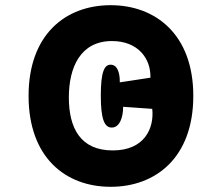

<svg xmlns="http://www.w3.org/2000/svg" viewBox="-20 -645 855 739"><path d="M406 74C579 74 724 -38 724 -276C724 -512 579 -625 406 -625C231 -625 90 -511 90 -276C90 -40 231 74 406 74ZM414 -66C289 -66 245 -153 245 -270C245 -385 289 -487 411 -487C511 -487 561 -420 559 -346L441 -328C442 -366 431 -396 406 -396C382 -396 368 -370 368 -277C368 -189 381 -154 410 -154C441 -154 454 -194 454 -234L566 -226C574 -151 536 -66 414 -66Z"/></svg>

Font: Bricolage Grotesque 10pt Condensed ExtraBold
Style: Regular
Weight: 800
Width: 3
Designer: Mathieu Triay
Foundry: Atelier Triay
Version: Version 1.000;gftools[0.9.29]